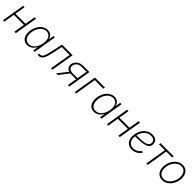

<svg xmlns="http://www.w3.org/2000/svg" viewBox="557 -2388 4236 4236"><g transform="rotate(45 2675.0 -269.5)"><path d="M462.4 -296.4 455.6 -254.4H115.2L122.6 -296.4ZM174.8 -541 85.4 0H41.5L130.9 -541ZM533.2 -541 443.4 0H399.4L489.3 -541Z M801.8 11.2Q736.3 11.2 692.9 -24.7Q649.4 -60.5 632.6 -123.8Q615.7 -187 628.9 -269.5Q642.6 -351.1 680.7 -414.1Q718.8 -477.1 774.2 -512.7Q829.6 -548.3 894.5 -548.3Q940.9 -548.3 973.1 -531Q1005.4 -513.7 1024.9 -484.4Q1044.4 -455.1 1050.8 -419.4H1054.7L1074.7 -541H1118.7L1029.3 0H985.8L1005.4 -119.1H1001Q981.9 -83.5 952.6 -53.7Q923.3 -23.9 885.5 -6.3Q847.7 11.2 801.8 11.2ZM813 -29.8Q868.2 -29.8 913.1 -60.8Q958 -91.8 988.5 -146Q1019 -200.2 1030.3 -269.5Q1042 -338.9 1029.5 -392.6Q1017.1 -446.3 982.4 -477.1Q947.8 -507.8 892.6 -507.8Q837.4 -507.8 791.7 -476.6Q746.1 -445.3 715.6 -391.6Q685.1 -337.9 673.3 -269.5Q662.1 -201.2 674.8 -146.7Q687.5 -92.3 722.4 -61Q757.3 -29.8 813 -29.8Z M1120.6 0 1127.4 -42H1142.1Q1174.3 -42 1195.1 -52.7Q1215.8 -63.5 1230.5 -89.8Q1245.1 -116.2 1257.8 -161.4Q1270.5 -206.5 1285.2 -275.4L1342.8 -541H1673.3L1584 0H1540L1622.6 -499H1377.4L1326.2 -264.2Q1306.6 -172.9 1285.9 -114.5Q1265.1 -56.2 1231.4 -28.1Q1197.8 0 1138.2 0Z M2109.4 0H2065.4L2148.4 -500.5H2000.5Q1931.6 -500.5 1886.7 -468Q1841.8 -435.5 1832.5 -379.4Q1823.2 -324.2 1856.9 -292.2Q1890.6 -260.3 1960 -260.3H2127.9L2121.6 -220.7H1951.7Q1863.8 -220.7 1820.3 -264.4Q1776.9 -308.1 1788.6 -379.4Q1796.9 -428.2 1825.7 -464.4Q1854.5 -500.5 1900.1 -520.8Q1945.8 -541 2004.4 -541H2199.2ZM1749 0H1698.7L1891.1 -245.1H1940.4Z M2683.6 -541 2676.8 -499H2408.2L2325.7 0H2281.7L2371.1 -541Z M2885.3 11.2Q2819.8 11.2 2776.4 -24.7Q2732.9 -60.5 2716.1 -123.8Q2699.2 -187 2712.4 -269.5Q2726.1 -351.1 2764.2 -414.1Q2802.2 -477.1 2857.7 -512.7Q2913.1 -548.3 2978 -548.3Q3024.4 -548.3 3056.6 -531Q3088.9 -513.7 3108.4 -484.4Q3127.9 -455.1 3134.3 -419.4H3138.2L3158.2 -541H3202.1L3112.8 0H3069.3L3088.9 -119.1H3084.5Q3065.4 -83.5 3036.1 -53.7Q3006.8 -23.9 2969 -6.3Q2931.2 11.2 2885.3 11.2ZM2896.5 -29.8Q2951.7 -29.8 2996.6 -60.8Q3041.5 -91.8 3072 -146Q3102.5 -200.2 3113.8 -269.5Q3125.5 -338.9 3113 -392.6Q3100.6 -446.3 3065.9 -477.1Q3031.2 -507.8 2976.1 -507.8Q2920.9 -507.8 2875.2 -476.6Q2829.6 -445.3 2799.1 -391.6Q2768.6 -337.9 2756.8 -269.5Q2745.6 -201.2 2758.3 -146.7Q2771 -92.3 2805.9 -61Q2840.8 -29.8 2896.5 -29.8Z M3705.6 -296.4 3698.7 -254.4H3358.4L3365.7 -296.4ZM3418 -541 3328.6 0H3284.7L3374 -541ZM3776.4 -541 3686.5 0H3642.6L3732.4 -541Z M4065.9 9.3Q4006.3 9.3 3961.7 -17.1Q3917 -43.5 3892.1 -90.8Q3867.2 -138.2 3867.2 -202.6Q3867.2 -276.4 3888.9 -339.6Q3910.6 -402.8 3950.2 -450.2Q3989.7 -497.6 4043.5 -523.7Q4097.2 -549.8 4160.2 -549.8Q4210.9 -549.8 4246.8 -533Q4282.7 -516.1 4301.5 -484.9Q4320.3 -453.6 4320.3 -410.6Q4320.3 -358.4 4292.5 -326.7Q4264.6 -294.9 4210.7 -278.1Q4156.7 -261.2 4078.6 -255.4Q4000.5 -249.5 3899.9 -249.5L3903.8 -287.1Q3994.6 -287.1 4064 -290.8Q4133.3 -294.4 4180.7 -306.6Q4228 -318.8 4252.2 -343.8Q4276.4 -368.7 4276.4 -410.2Q4276.4 -457 4245.6 -483.2Q4214.8 -509.3 4157.2 -509.3Q4099.6 -509.3 4054 -484.4Q4008.3 -459.5 3976.3 -416.3Q3944.3 -373 3927.2 -317.9Q3910.2 -262.7 3910.2 -202.1Q3910.2 -151.9 3928.7 -113.5Q3947.3 -75.2 3982.4 -53.5Q4017.6 -31.7 4067.9 -31.7Q4124.5 -31.7 4172.9 -58.6Q4221.2 -85.4 4250 -128.9L4289.6 -114.7Q4255.9 -59.6 4196 -25.1Q4136.2 9.3 4065.9 9.3Z M4511.7 0 4594.2 -499H4411.1L4418 -541H4828.1L4821.3 -499H4638.2L4555.7 0Z M5018.1 11.2Q4958.5 11.2 4914.8 -16.6Q4871.1 -44.4 4847.2 -94.2Q4823.2 -144 4823.2 -209.5Q4823.2 -272.5 4843.5 -332.8Q4863.8 -393.1 4901.4 -441.9Q4939 -490.7 4990.7 -519.8Q5042.5 -548.8 5105 -548.8Q5164.6 -548.8 5208 -520.8Q5251.5 -492.7 5275.4 -443.1Q5299.3 -393.6 5299.3 -328.1Q5299.3 -265.1 5278.8 -204.6Q5258.3 -144 5220.9 -95.2Q5183.6 -46.4 5131.8 -17.6Q5080.1 11.2 5018.1 11.2ZM5019 -29.8Q5072.3 -29.8 5115.7 -55.9Q5159.2 -82 5190.4 -125.5Q5221.7 -168.9 5238.5 -221.4Q5255.4 -273.9 5255.4 -327.1Q5255.4 -379.9 5237.5 -420.7Q5219.7 -461.4 5186 -484.6Q5152.3 -507.8 5104 -507.8Q5052.2 -507.8 5009 -482.4Q4965.8 -457 4934.1 -414.1Q4902.3 -371.1 4884.8 -318.1Q4867.2 -265.1 4867.2 -210Q4867.2 -130.9 4907 -80.3Q4946.8 -29.8 5019 -29.8Z"/></g></svg>

Font: Inter 17pt ExtraLight
Style: Italic
Weight: 250
Italic angle: -9.3988°
Version: Version 4.001;git-66647c0bb